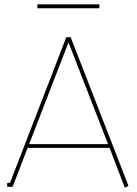

<svg xmlns="http://www.w3.org/2000/svg" viewBox="-20 -859 629 883"><path d="M437 -821V-839H152V-821ZM285 -688 26 -18H13V0H38L107 -179H484L554 4L571 -4L305 -688ZM295 -664 477 -196H114Z"/></svg>

Font: Rawengulk
Style: Light
Weight: 300
Version: Version 0.9